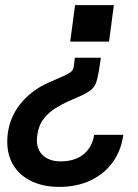

<svg xmlns="http://www.w3.org/2000/svg" viewBox="-20 -575 540 752"><path d="M375 -349 368 -301Q363 -271 357 -253Q351 -235 336.5 -223Q322 -211 293 -198L245 -177Q223 -167 197 -151Q171 -135 151 -109.5Q131 -84 126 -45Q119 3 144.5 30Q170 57 218 57Q273 57 307 29.5Q341 2 349 -47H463Q455 13 422.5 59Q390 105 336 131Q282 157 212 157Q145 157 96 131Q47 105 24.5 57.5Q2 10 11 -56Q21 -122 63 -172Q105 -222 167 -250L233 -279Q252 -288 260 -295.5Q268 -303 270 -322L273 -349ZM426 -555 407 -412H255L274 -555Z"/></svg>

Font: Host Grotesk Light SemiBold
Style: Italic
Weight: 600
Italic angle: -8°
Version: Version 1.003